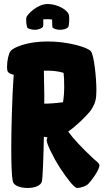

<svg xmlns="http://www.w3.org/2000/svg" viewBox="-20 -924 519 954"><path d="M154 -776C172 -776 190 -785 193 -790C195 -794 196 -806 195 -828C212 -829 226 -829 239 -827C239 -808 239 -787 243 -785C250 -781 262 -776 277 -776C292 -776 308 -779 318 -788C324 -796 326 -835 322 -851C317 -872 269 -904 217 -904C165 -904 118 -854 112 -840C107 -826 112 -790 117 -785C122 -781 137 -776 154 -776ZM443 -137C389 -187 344 -235 319 -270C357 -297 397 -336 418 -360C424 -367 429 -372 432 -377C454 -411 459 -431 459 -476C459 -533 448 -651 431 -670C414 -689 319 -718 217 -718C113 -718 47 -688 33 -671C23 -659 15 -623 15 -592C15 -579 17 -569 20 -566C28 -558 38 -554 48 -553C40 -441 36 -274 36 -196C36 -121 37 -52 44 -22C48 -3 78 10 118 10C155 10 183 -3 188 -22C192 -39 196 -133 198 -245C204 -243 210 -242 216 -242C213 -236 212 -231 212 -226C212 -211 241 -148 278 -90C312 -38 349 10 363 10C379 10 404 2 415 -7C426 -16 474 -76 474 -103C474 -114 454 -126 443 -137ZM200 -409V-454C200 -479 199 -528 198 -573H213C244 -573 275 -569 296 -562C298 -544 299 -521 299 -495C299 -466 297 -438 293 -416C256 -411 223 -409 200 -409Z"/></svg>

Font: Manosque
Style: Regular
Weight: 400
Designer: Ariel Martín Pérez
Foundry: Ariel Martín Pérez
Version: Version 1.005;hotconv 1.0.109;makeotfexe 2.5.65596